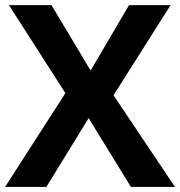

<svg xmlns="http://www.w3.org/2000/svg" viewBox="-20 -734 707 754"><path d="M649.9 -713.9 425.8 -359.9 667 0H494.1L328.1 -270L162.1 0H0L236.8 -368.2L15.1 -713.9H182.1L335.9 -457L486.8 -713.9Z"/></svg>

Font: Nokora
Style: Bold
Weight: 700
Designer: Danh Hong
Version: Version 8.000; ttfautohint (v1.8.3)